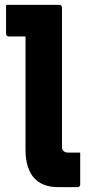

<svg xmlns="http://www.w3.org/2000/svg" viewBox="-20 -770 390 790"><path d="M5 -750Q12 -750 33.5 -750Q55 -750 83 -750Q111 -750 140 -750Q169 -750 191.5 -750Q214 -750 224 -750Q228 -750 230 -748.5Q232 -747 233.5 -745Q235 -743 235 -739Q235 -681 235 -624Q235 -567 235 -510.5Q235 -454 235 -397.5Q235 -341 235 -284Q235 -227 235 -169Q235 -162 236 -157.5Q237 -153 241 -149Q245 -145 250.5 -143.5Q256 -142 265 -142Q273 -142 283.5 -142Q294 -142 300 -142H310Q310 -112 310 -76.5Q310 -41 310 -11Q310 -7 308.5 -5Q307 -3 305 -1.5Q303 0 299 0Q293 0 277.5 0Q262 0 245.5 0Q229 0 219 0Q187 0 162 -9.5Q137 -19 120 -38Q103 -57 94 -86Q85 -115 85 -154Q85 -201 85 -247.5Q85 -294 85 -340.5Q85 -387 85 -433.5Q85 -480 85 -527Q85 -574 85 -620H80Q76 -620 63.5 -620Q51 -620 37 -620Q23 -620 16 -620Q11 -620 8 -623Q5 -626 5 -631Q5 -661 5 -690.5Q5 -720 5 -750Z"/></svg>

Font: Recursive ExtraBold
Style: Regular
Weight: 800
Version: Version 1.085